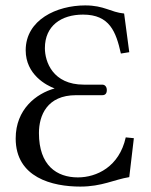

<svg xmlns="http://www.w3.org/2000/svg" viewBox="-20 -678 557 710"><path d="M295 -658C190 -658 75 -605 75 -492C75 -402 152 -362 182 -351C114 -332 38 -274 38 -166C38 -21 174 12 277 12C357 12 402 -14 458 -23L475 -167L445 -170C421 -61 337 -22 268 -22C190 -22 124 -66 124 -186C124 -251 154 -326 261 -326H358C369 -326 375 -332 375 -345C375 -356 369 -365 358 -365H290C175 -365 146 -450 146 -500C146 -583 207 -624 287 -624C386 -624 409 -560 427 -480L458 -485L439 -628C388 -633 366 -658 295 -658Z"/></svg>

Font: Libertinus Math
Style: Regular
Weight: 400
Designer: Philipp H. Poll, Khaled Hosny
Foundry: Caleb Maclennan
Version: Version 7.050;RELEASE